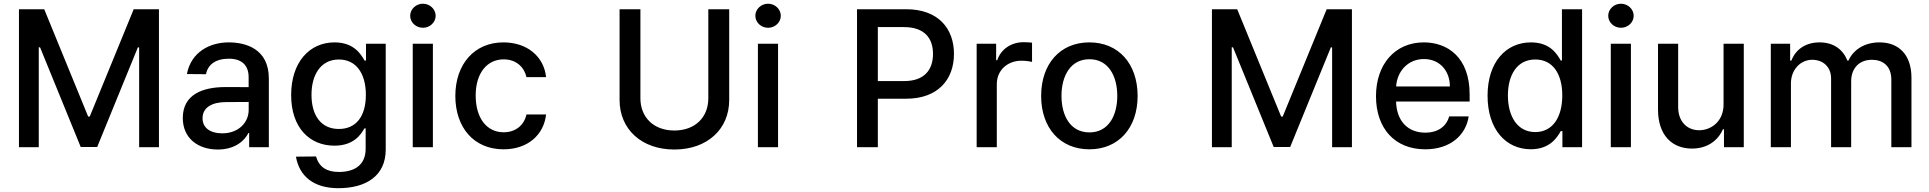

<svg xmlns="http://www.w3.org/2000/svg" viewBox="-20 -776 10166 1012"><path d="M79.9 -727.3V0H184.3V-526.6H191.1L405.5 -1.1H492.2L706.7 -526.3H713.4V0H817.8V-727.3H684.7L453.1 -161.9H444.6L213.1 -727.3Z M1127.8 12.1C1218 12.1 1268.8 -33.7 1289.1 -74.6H1293.3V0H1397V-362.2C1397 -521 1272 -552.6 1185.4 -552.6C1086.6 -552.6 987.2 -502.5 965.2 -385.7L1065.7 -384.9C1075.6 -435 1115.4 -466.6 1186.8 -466.6C1255.3 -466.6 1290.5 -430.8 1290.5 -369V-316.8L1168.3 -317.1C1048.3 -317.1 943.5 -278.1 943.5 -154.1C943.5 -46.9 1024.1 12.1 1127.8 12.1ZM1047.6 -152.7C1047.6 -209.5 1097.3 -237.6 1170.8 -237.9L1290.8 -238.6V-196.7C1290.8 -132.1 1239.3 -73.2 1150.9 -73.2C1090.9 -73.2 1047.6 -100.1 1047.6 -152.7Z M1763.5 215.9C1907.7 215.9 2013.1 152.3 2013.1 12.1V-545.5H1909.1V-457H1901.3C1882.5 -490.8 1844.8 -552.6 1743.3 -552.6C1611.5 -552.6 1514.6 -448.5 1514.6 -274.9C1514.6 -100.9 1613.6 -8.2 1742.5 -8.2C1842.7 -8.2 1881.4 -64.6 1900.6 -99.4H1907.3V7.8C1907.3 93.4 1849.4 130.3 1766 130.3C1703.5 130.3 1662.6 106.2 1645.6 48.7L1539.8 49.7C1557.5 151.3 1631.4 215.9 1763.5 215.9ZM1621.8 -276.3C1621.8 -381 1670.1 -462.4 1766 -462.4C1858.7 -462.4 1908.4 -386.7 1908.4 -276.3C1908.4 -163.7 1857.6 -96.2 1766 -96.2C1671.2 -96.2 1621.8 -169 1621.8 -276.3Z M2155.5 0H2261.7V-545.5H2155.5ZM2142 -692.8C2142 -658 2172.2 -629.6 2209.2 -629.6C2245.7 -629.6 2276.3 -658 2276.3 -692.8C2276.3 -727.6 2245.7 -756.4 2209.2 -756.4C2172.2 -756.4 2142 -727.6 2142 -692.8Z M2634.2 11C2763.1 11 2846.6 -66.4 2858.3 -172.6H2755C2741.5 -113.6 2695.7 -78.8 2634.9 -78.8C2545.1 -78.8 2487.2 -153.8 2487.2 -272.7C2487.2 -389.6 2546.2 -463.1 2634.9 -463.1C2702.4 -463.1 2743.6 -420.5 2755 -369.3H2858.3C2846.9 -479.4 2757.1 -552.6 2633.2 -552.6C2479.4 -552.6 2380 -436.8 2380 -270.2C2380 -105.8 2475.9 11 2634.2 11Z M3713.4 -727.3V-257.8C3713.4 -159.1 3645.2 -88.1 3534.4 -88.1C3424 -88.1 3355.5 -159.1 3355.5 -257.8V-727.3H3245.7V-248.9C3245.7 -96.2 3360.1 12.1 3534.4 12.1C3708.8 12.1 3823.5 -96.2 3823.5 -248.9V-727.3Z M3974.8 0H4081V-545.5H3974.8ZM3961.3 -692.8C3961.3 -658 3991.5 -629.6 4028.4 -629.6C4065 -629.6 4095.5 -658 4095.5 -692.8C4095.5 -727.6 4065 -756.4 4028.4 -756.4C3991.5 -756.4 3961.3 -727.6 3961.3 -692.8Z M4497.2 0H4606.9V-255.7H4756C4924.7 -255.7 5008.2 -357.6 5008.2 -491.8C5008.2 -625.7 4925.4 -727.3 4756.4 -727.3H4497.2ZM4606.9 -348.7V-633.2H4744.7C4853.3 -633.2 4897.7 -574.2 4897.7 -491.8C4897.7 -409.4 4853.3 -348.7 4746.1 -348.7Z M5127.8 0H5234V-333.1C5234 -404.5 5289.1 -456 5364.3 -456C5386.4 -456 5411.2 -452.1 5419.7 -449.6V-551.1C5409.1 -552.6 5388.1 -553.6 5374.6 -553.6C5310.7 -553.6 5256 -517.4 5236.2 -458.8H5230.5V-545.5H5127.8Z M5721.9 11C5875.7 11 5976.2 -101.6 5976.2 -270.2C5976.2 -440 5875.7 -552.6 5721.9 -552.6C5568.2 -552.6 5467.7 -440 5467.7 -270.2C5467.7 -101.6 5568.2 11 5721.9 11ZM5574.9 -270.6C5574.9 -375 5621.8 -463.8 5722.3 -463.8C5822.1 -463.8 5869 -375 5869 -270.6C5869 -165.8 5822.1 -78.1 5722.3 -78.1C5621.8 -78.1 5574.9 -165.8 5574.9 -270.6Z M6367.9 -727.3V0H6472.3V-526.6H6479L6693.5 -1.1H6780.2L6994.7 -526.3H7001.4V0H7105.8V-727.3H6972.7L6741.1 -161.9H6732.6L6501.1 -727.3Z M7492.2 11C7623.2 11 7706.3 -62.5 7721.2 -162.6H7618.3C7603.7 -108.7 7557.5 -76.7 7493.3 -76.7C7402.3 -76.7 7341.6 -135.3 7338.4 -240.8H7726.2V-278.4C7726.2 -475.5 7608.3 -552.6 7484.7 -552.6C7332.7 -552.6 7232.6 -436.8 7232.6 -269.2C7232.6 -99.8 7331.3 11 7492.2 11ZM7338.8 -320.3C7343.4 -397.7 7399.1 -464.8 7485.4 -464.8C7567.8 -464.8 7621.8 -403.8 7622.2 -320.3Z M8048.7 10.7C8148.1 10.7 8187.1 -50.1 8206.3 -84.9H8215.2V0H8318.9V-727.3H8212.7V-457H8206.3C8187.1 -490.8 8150.9 -552.6 8049.4 -552.6C7917.6 -552.6 7820.7 -448.5 7820.7 -271.7C7820.7 -95.2 7916.2 10.7 8048.7 10.7ZM7927.9 -272.7C7927.9 -381 7976.2 -462.4 8072.1 -462.4C8164.8 -462.4 8214.5 -386.7 8214.5 -272.7C8214.5 -158 8163.7 -79.9 8072.1 -79.9C7977.3 -79.9 7927.9 -163.4 7927.9 -272.7Z M8470.2 0H8576.3V-545.5H8470.2ZM8456.7 -692.8C8456.7 -658 8486.9 -629.6 8523.8 -629.6C8560.4 -629.6 8590.9 -658 8590.9 -692.8C8590.9 -727.6 8560.4 -756.4 8523.8 -756.4C8486.9 -756.4 8456.7 -727.6 8456.7 -692.8Z M9064.6 -226.2C9065 -133.5 8996.1 -89.5 8936.4 -89.5C8870.7 -89.5 8825.3 -137.1 8825.3 -211.3V-545.5H8719.1V-198.5C8719.1 -63.2 8793.3 7.1 8898.1 7.1C8980.1 7.1 9035.9 -36.2 9061.1 -94.5H9066.8V0H9171.2V-545.5H9064.6Z M9313.6 0H9419.7V-336.3C9419.7 -409.8 9471.2 -460.9 9531.6 -460.9C9590.6 -460.9 9631.4 -421.9 9631.4 -362.6V0H9737.2V-347.7C9737.2 -413.4 9777.3 -460.9 9846.6 -460.9C9902.7 -460.9 9948.9 -429.7 9948.9 -355.8V0H10055V-365.8C10055 -490.4 9985.4 -552.6 9886.7 -552.6C9808.2 -552.6 9749.3 -514.9 9723 -456.7H9717.3C9693.5 -516.3 9643.5 -552.6 9570.7 -552.6C9498.6 -552.6 9445 -516.7 9422.2 -456.7H9415.5V-545.5H9313.6Z"/></svg>

Font: Magic Ui Pro Medium
Style: Regular
Weight: 500
Designer: Stefan Endress, Andreas Faust
Version: Version 1.000;FEAKit 1.0